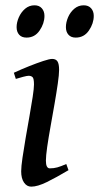

<svg xmlns="http://www.w3.org/2000/svg" viewBox="-20 -677 370 717"><path d="M235.8 -41.5Q189.9 -14.2 155 2.9Q120.1 20 96.7 20Q80.1 20 69.6 4.6Q59.1 -10.7 59.1 -37.1Q59.1 -54.7 64 -88.1Q68.8 -121.6 75.9 -162.4Q83 -203.1 90.1 -243.4Q97.2 -283.7 102.1 -315.4Q106.9 -347.2 106.9 -361.3Q106.9 -383.8 101.6 -388.9Q96.2 -394 86.9 -394Q81.1 -394 66.2 -390.1Q51.3 -386.2 39.1 -382.3L31.7 -405.3Q59.1 -418 88.4 -429.7Q117.7 -441.4 141.4 -449.2Q165 -457 174.8 -457Q188.5 -457 194.6 -447.8Q200.7 -438.5 200.7 -416Q200.7 -398.9 195.8 -364.7Q190.9 -330.6 183.6 -288.6Q176.3 -246.6 168.7 -204.3Q161.1 -162.1 156.2 -128.2Q151.4 -94.2 151.4 -77.1Q151.4 -48.3 166 -48.3Q181.2 -48.3 194.3 -52Q207.5 -55.7 227.5 -64.5ZM330.1 -617.7Q330.1 -589.4 312 -563Q293.9 -536.6 262.7 -536.6Q245.1 -536.6 235.6 -547.4Q226.1 -558.1 226.1 -575.7Q226.1 -593.3 234.1 -612.3Q242.2 -631.3 257.3 -644.3Q272.5 -657.2 292.5 -657.2Q310.5 -657.2 320.3 -646Q330.1 -634.8 330.1 -617.7ZM146 -617.7Q146 -589.4 127.9 -563Q109.9 -536.6 79.1 -536.6Q61 -536.6 51.5 -547.4Q42 -558.1 42 -575.7Q42 -593.3 50.3 -612.3Q58.6 -631.3 73.7 -644.3Q88.9 -657.2 108.9 -657.2Q126.5 -657.2 136.2 -646Q146 -634.8 146 -617.7Z"/></svg>

Font: Gentium Book Plus
Style: Italic
Weight: 400
Italic angle: -8°
Designer: Victor Gaultney, Annie Olsen, Iska Routamaa, Becca Hirsbrunner
Foundry: SIL International
Version: Version 6.101